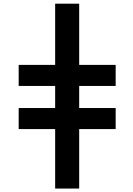

<svg xmlns="http://www.w3.org/2000/svg" viewBox="-20 -831 742 1069"><path d="M84 -112.3V-229.5H287.1V-352.5H84V-469.7H287.1V-810.5H420.9V-469.7H624V-352.5H420.9V-229.5H624V-112.3H420.9V218.8H287.1V-112.3Z"/></svg>

Font: Gen Shin Gothic Bold
Style: Bold
Weight: 700
Designer: [Source Han Sans]
Ryoko NISHIZUKA  (kana & ideographs); Paul D. Hunt (Latin, Greek & Cyrillic); Wenlong ZHANG  (bopomofo
Version: Version 1.002.20150607